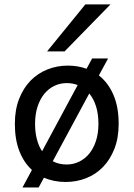

<svg xmlns="http://www.w3.org/2000/svg" viewBox="-20 -801 597 858"><path d="M136.7 -247.6Q136.7 -209.5 144.8 -179Q152.8 -148.4 168 -125L327.1 -420.9Q304.2 -429.7 278.3 -429.7Q248.5 -429.7 222.7 -417.2Q196.8 -404.8 177.7 -381.3Q158.7 -357.9 147.7 -324.2Q136.7 -290.5 136.7 -247.6ZM419.9 -247.6Q419.9 -291.5 409.2 -325.7Q398.4 -359.9 378.9 -383.3L215.8 -80.6Q242.7 -65.9 278.3 -65.9Q307.6 -65.9 333.5 -78.4Q359.4 -90.8 378.7 -114.3Q397.9 -137.7 408.9 -171.4Q419.9 -205.1 419.9 -247.6ZM462.9 -539.6 421.9 -463.9Q463.4 -431.6 486.8 -377.4Q510.3 -323.2 510.3 -247.6Q510.3 -184.6 491.2 -136Q472.2 -87.4 439.9 -54.4Q407.7 -21.5 364.7 -4.6Q321.8 12.2 273.4 12.2Q246.6 12.2 222.4 7.3Q198.2 2.4 176.3 -6.8L152.8 36.6H80.6L122.6 -41.5Q86.4 -74.7 66.4 -126.2Q46.4 -177.7 46.4 -247.6Q46.4 -310.5 65.4 -359.1Q84.5 -407.7 116.7 -440.7Q148.9 -473.6 191.9 -490.7Q234.9 -507.8 283.2 -507.8Q328.1 -507.8 366.7 -493.7L391.6 -539.6ZM473.6 -781.2 268.6 -571.3H190.4L361.3 -781.2Z"/></svg>

Font: Andika Phon
Style: Regular
Weight: 400
Designer: Victor Gaultney, Annie Olsen, Julie Remington, Don Collingsworth, Eric Hays, Becca Hirsbrunner
Foundry: SIL International
Version: Version 5.000